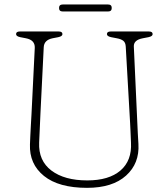

<svg xmlns="http://www.w3.org/2000/svg" viewBox="-20 -844 770 878"><path d="M575 -281 555 -631Q554 -649.5 543.8 -657.5Q533.5 -665.5 514 -669L488 -674Q469 -678 469 -688Q469 -700 486 -700H661Q678 -700 678 -688Q678 -678 659 -674L633 -669Q590.5 -661 592 -631L608 -281Q609 -257 610.2 -234Q611.5 -211 613 -186Q618.5 -97 556.5 -41Q494.5 15 378 15Q248.5 15 181 -39.5Q113.5 -94 117 -184Q117.5 -200.5 118.8 -226Q120 -251.5 121.5 -277.2Q123 -303 124 -321L139 -625Q140.5 -661 98.5 -669L72.5 -674Q53.5 -678 53.5 -688Q53.5 -700 70.5 -700H248.5Q265.5 -700 265.5 -688Q265.5 -678 246.5 -674L220.5 -669Q181.5 -661 180 -628L165 -326Q163 -285.5 161.8 -253.5Q160.5 -221.5 159 -192Q155.5 -109 215.2 -64Q275 -19 379 -19Q478 -19 530.8 -64.2Q583.5 -109.5 579 -192Q577.5 -223.5 576.8 -243.2Q576 -263 575 -281ZM250 -807.5Q250 -823.5 267 -823.5H474Q491 -823.5 491 -807.5Q491 -791.5 474 -791.5H267Q250 -791.5 250 -807.5Z"/></svg>

Font: Fraunces 9pt S100 Thin
Style: Regular
Weight: 100
Version: Version 1.000; ttfautohint (v1.8.3)